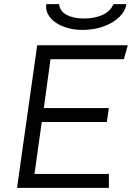

<svg xmlns="http://www.w3.org/2000/svg" viewBox="-20 -904 635 924"><path d="M595 -686 576 -619H223L191 -384H504L494 -317H181L146 -67H504V0H62L159 -686ZM202 -872Q202 -880 203 -884H264Q269 -849 301.5 -832Q334 -815 385 -815Q435 -815 473 -832Q511 -849 526 -884H588Q583 -850 553.5 -821.5Q524 -793 477.5 -776.5Q431 -760 378 -760Q328 -760 288 -775Q248 -790 225 -815.5Q202 -841 202 -872Z"/></svg>

Font: Chivo Light Italic
Style: Regular
Weight: 300
Italic angle: -8.05°
Designer: Hector Gatti
Foundry: Omnibus-Type
Version: Version 1.007